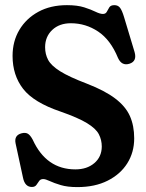

<svg xmlns="http://www.w3.org/2000/svg" viewBox="-20 -732 582 764"><path d="M288 12.5Q248.5 12.5 221.8 4.5Q195 -3.5 178 -11.5Q161 -19.5 152 -19.5Q141 -19.5 135.8 -11.8Q130.5 -4 124.8 4Q119 12 107 12Q79 12 71.5 -25L42 -161.5Q35.5 -193.5 65.5 -201.5Q80.5 -205.5 90.2 -200.2Q100 -195 110 -176.5Q164 -58 280 -58Q326 -58 355.2 -82.8Q384.5 -107.5 385 -148.5Q385 -175.5 373.2 -198Q361.5 -220.5 326.2 -242Q291 -263.5 221 -288Q114.5 -324 72.2 -378.2Q30 -432.5 30 -509.5Q30 -567.5 57 -613Q84 -658.5 132.5 -685Q181 -711.5 246.5 -711.5Q287.5 -711.5 315 -702.8Q342.5 -694 360.2 -685.2Q378 -676.5 389.5 -676.5Q400.5 -676.5 405 -685.2Q409.5 -694 415 -702.8Q420.5 -711.5 435 -711.5Q449.5 -711.5 457.5 -701.2Q465.5 -691 473.5 -664.5L515.5 -525Q526 -488.5 495.5 -478.5Q464.5 -468.5 449.5 -501.5Q420 -573.5 370.5 -606.5Q321 -639.5 262 -639.5Q216 -639.5 187.8 -612.8Q159.5 -586 159.5 -544Q159.5 -516.5 171.5 -493.8Q183.5 -471 219.2 -448.5Q255 -426 326 -399Q397 -371.5 438.2 -340.2Q479.5 -309 496.8 -270.5Q514 -232 514 -181.5Q514 -126 486.5 -82.2Q459 -38.5 408.2 -13Q357.5 12.5 288 12.5Z"/></svg>

Font: Fraunces 144pt SuperSoft SemiBold
Style: Regular
Weight: 600
Version: Version 1.000;[b76b70a41]